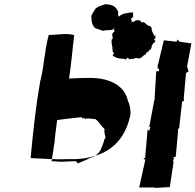

<svg xmlns="http://www.w3.org/2000/svg" viewBox="-20 -908 951 934"><path d="M316 -526C328 -606 332 -665 341 -737C303 -749 252 -737 217 -738C196 -660 194 -581 176 -514C153 -385 140 -257 129 -139C184 -137 244 -131 311 -134H347C381 -135 412 -140 442 -150C522 -173 586 -232 611 -335C618 -356 615 -384 606 -410L603 -413C591 -483 526 -528 421 -529C388 -529 352 -528 316 -526ZM493 -237 488 -231C484 -213 479 -203 472 -185C466 -168 446 -146 421 -141C399 -129 378 -122 358 -113C354 -117 357 -121 346 -124L276 -121L231 -124L245 -214L250 -263L258 -324L304 -330L376 -338L384 -330C386 -336 391 -337 393 -329C409 -336 424 -328 443 -329C460 -319 470 -297 489 -280C484 -262 494 -248 493 -237ZM806 2 824 -117 822 -128 827 -137 822 -142 835 -146 846 -267V-283L851 -281L866 -414L875 -418L874 -431L885 -553L899 -562L892 -567L896 -568L890 -584L911 -697L853 -705L843 -716L839 -705L777 -712L747 -587V-575L754 -573L753 -562L740 -561L732 -429L733 -427L730 -418L706 -290L712 -291L706 -271L698 -278L686 -140L678 -137V-136L687 -131L657 4H729L736 6ZM481 -758C498 -763 507 -760 526 -763C548 -776 555 -803 561 -821C553 -831 553 -845 556 -847C546 -875 531 -884 500 -887L495 -888C470 -880 446 -875 438 -855C427 -838 422 -831 425 -823C424 -802 432 -776 447 -769C456 -768 464 -763 481 -758ZM527 -745 526 -736 529 -721 523 -715C522 -701 524 -688 527 -677C527 -670 527 -664 528 -658L535 -646L527 -641C536 -627 560 -622 584 -622L590 -618L602 -628L608 -620H613C624 -623 614 -623 627 -621C638 -627 645 -627 658 -623C658 -623 670 -628 681 -640C690 -646 690 -639 691 -651C709 -659 704 -667 715 -669C714 -678 722 -679 717 -685C722 -687 726 -700 721 -694C735 -704 732 -698 736 -712C732 -709 726 -717 731 -720C736 -721 728 -714 735 -717C735 -725 737 -722 736 -737C723 -728 732 -741 725 -744C726 -742 720 -741 728 -736C729 -743 717 -752 718 -770C719 -772 717 -771 710 -782C703 -780 701 -784 693 -789C682 -799 682 -802 668 -799C663 -810 654 -812 637 -808L639 -806L618 -799L622 -805L617 -816L628 -827L627 -843L626 -846L632 -848C617 -848 603 -846 590 -843C573 -841 559 -829 548 -818C543 -809 539 -799 537 -787L532 -784H538L537 -768L533 -766L538 -755C533 -754 531 -749 527 -745Z"/></svg>

Font: Asimov Print
Style: DIt
Weight: 250
Width: 0
Designer: Google
Version: Version 2.000980: 2014